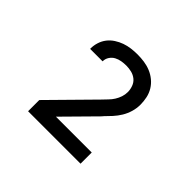

<svg xmlns="http://www.w3.org/2000/svg" viewBox="-124 -1007 849 849"><g transform="rotate(45 300.0 -583.0)"><path d="M464 -323H136V-393L328 -588Q339 -600 350 -611Q361 -622 369.5 -635.5Q378 -649 383 -664Q388 -679 388 -695Q388 -711 382 -727.5Q376 -744 363 -754.5Q350 -765 333.5 -769Q317 -773 301 -773Q286 -773 271 -770.5Q256 -768 243 -761Q230 -754 221.5 -741Q213 -728 213 -713V-712H135V-715Q135 -734 141 -753Q147 -772 159 -787.5Q171 -803 188 -814Q205 -825 223.5 -831.5Q242 -838 261.5 -840.5Q281 -843 301 -843Q322 -843 343 -840Q364 -837 383.5 -829Q403 -821 419.5 -807.5Q436 -794 447 -776Q458 -758 462.5 -737Q467 -716 467 -695Q467 -672 460.5 -650Q454 -628 442.5 -609Q431 -590 416 -573.5Q401 -557 385 -541L384 -539L240 -393H464Z"/></g></svg>

Font: R Plex Mono
Style: Regular
Weight: 400
Monospace: yes
Designer: Belleve Invis
Foundry: Belleve Invis
Version: Version 31.8.0